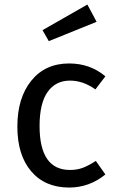

<svg xmlns="http://www.w3.org/2000/svg" viewBox="-20 -821 517 853"><path d="M368.2 -800.8 409.2 -724.1 196.8 -638.2 168.9 -687ZM287.1 -539.1Q380.4 -539.1 448.2 -481.9L403.8 -423.8Q349.1 -462.9 291 -462.9Q227.1 -462.9 191.4 -412.4Q155.8 -361.8 155.8 -261.2Q155.8 -65.9 291 -65.9Q322.3 -65.9 347.7 -75.4Q373 -85 405.8 -106L448.2 -45.9Q377 12.2 287.1 12.2Q180.2 12.2 118.7 -59.8Q57.1 -131.8 57.1 -258.8Q57.1 -385.7 118.9 -462.4Q180.7 -539.1 287.1 -539.1Z"/></svg>

Font: FiraGO
Style: Regular
Weight: 400
Designer: bBox Type
Foundry: bBox Type GmbH
Version: Version 1.001;PS 001.001;hotconv 1.0.88;makeotf.lib2.5.64775